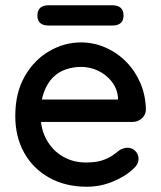

<svg xmlns="http://www.w3.org/2000/svg" viewBox="-20 -699 612 729"><path d="M310 10Q228 10 166.5 -24.5Q105 -59 71.5 -119.5Q38 -180 38 -258Q38 -346 73.5 -408.5Q109 -471 166.5 -504.5Q224 -538 288 -538Q336 -538 380.5 -518.5Q425 -499 459 -464.5Q493 -430 513 -383.5Q533 -337 534 -282Q533 -262 518 -249Q503 -236 483 -236H95L71 -321H447L428 -303V-328Q425 -363 404 -389.5Q383 -416 352.5 -430.5Q322 -445 288 -445Q258 -445 230 -435.5Q202 -426 181 -405Q160 -384 147 -349.5Q134 -315 134 -264Q134 -209 157 -168Q180 -127 219 -104.5Q258 -82 306 -82Q342 -82 366 -89.5Q390 -97 406 -108Q422 -119 434 -129Q450 -138 464 -138Q482 -138 494 -125.5Q506 -113 506 -96Q506 -74 484 -56Q457 -30 409.5 -10Q362 10 310 10ZM165 -602Q122 -602 122 -640Q122 -679 165 -679H406Q449 -679 449 -640Q449 -602 406 -602Z"/></svg>

Font: Quicksand SemiBold
Style: Regular
Weight: 600
Designer: Andrew Paglinawan
Foundry: Andrew Paglinawan
Version: Version 3.004